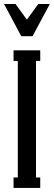

<svg xmlns="http://www.w3.org/2000/svg" viewBox="-26 -929 266 949"><path d="M220.2 -909.2 134.8 -750H79.1L-5.9 -909.2H50.8L106.9 -832L163.1 -909.2ZM62 -627.9H41V-680.2H172.9V-627.9H151.9V-51.8H172.9V0H41V-51.8H62Z"/></svg>

Font: Margherita Semibold
Style: Regular
Weight: 600
Designer: James Puckett
Foundry: Dunwich Type Founders
Version: Version 1.008;hotconv 1.0.109;makeotfexe 2.5.65596